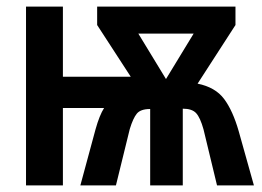

<svg xmlns="http://www.w3.org/2000/svg" viewBox="-20 -563 796 583"><path d="M695 -543V-487L580 -309Q634 -298 660.5 -262.5Q687 -227 705 -164L751 0H639L598 -170Q588 -206 575.5 -219.5Q563 -233 535 -233V0H436V-232Q407 -232 395.5 -218Q384 -204 374 -171L332 0H224L270 -170Q282 -213 296 -235H171V0H59V-543H171V-330H377L275 -487V-543ZM568 -461H400L484 -323Z"/></svg>

Font: Noto Sans ExtraCondensed SemiBold
Style: Regular
Weight: 600
Width: 2
Designer: Monotype Design Team
Foundry: Monotype Imaging Inc.
Version: Version 2.013; ttfautohint (v1.8.4.7-5d5b)